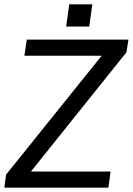

<svg xmlns="http://www.w3.org/2000/svg" viewBox="-32 -862 610 882"><path d="M-12 0H466L476 -74H110L549 -622L558 -680H91L80 -606H435L-4 -60ZM272 -740H378L392 -842H286Z"/></svg>

Font: Ronzino Oblique
Style: Italic
Weight: 400
Italic angle: -8°
Designer: Nunzio Mazzaferro
Foundry: Collletttivo
Version: Version 1.000;Glyphs 3.3 (3337)